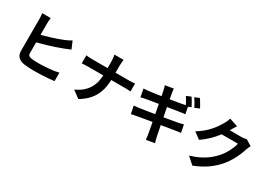

<svg xmlns="http://www.w3.org/2000/svg" viewBox="4 -1833 3993 2876"><g transform="rotate(30 2000.0 -395.0)"><path d="M345.8 -787.7Q342.5 -765.3 340.6 -735.3Q338.7 -705.2 338.7 -683.6Q338.7 -668.7 338.7 -631.1Q338.7 -593.4 338.7 -542.8Q338.7 -492.1 338.7 -436.5Q338.7 -380.9 338.7 -329.5Q338.7 -278 338.7 -238Q338.7 -198 338.7 -179.2Q338.7 -146.9 354.4 -134.7Q370 -122.5 403.6 -116.1Q426.2 -112.8 456.1 -111.4Q486 -110 519 -110Q558.2 -110 605.7 -112.2Q653.1 -114.5 701.8 -118.8Q750.4 -123.1 793.4 -129.9Q836.5 -136.6 867.5 -144.6V1.6Q820.7 8.3 758.3 12.8Q695.9 17.3 631.3 19.6Q566.8 21.8 511.2 21.8Q462.6 21.8 418.9 18.7Q375.2 15.7 342.8 10.7Q278 -1.5 241.9 -38Q205.7 -74.5 205.7 -139.3Q205.7 -167.9 205.7 -214.4Q205.7 -260.8 205.7 -317.2Q205.7 -373.6 205.7 -431.4Q205.7 -489.2 205.7 -540.6Q205.7 -592.1 205.7 -630Q205.7 -668 205.7 -683.6Q205.7 -698.8 204.8 -718.1Q204 -737.5 202.2 -756.6Q200.4 -775.8 198.4 -787.7ZM280 -480.8Q328.3 -491.4 382.9 -506.1Q437.6 -520.8 493.1 -537.9Q548.5 -554.9 598.8 -572.9Q649 -590.9 688.2 -607.2Q715 -617.8 741.5 -630.8Q768 -643.8 797.4 -661.4L851 -534.6Q822.2 -523.1 790.6 -509.9Q759 -496.7 734.3 -487.2Q690 -470.1 633.2 -450.9Q576.4 -431.8 514.6 -413.2Q452.8 -394.7 392.5 -378.2Q332.2 -361.7 280.8 -349.9Z M1458.2 -674.2Q1458.2 -699.1 1455 -733.5Q1451.8 -767.9 1445.2 -791.3H1603.9Q1599.8 -767.9 1597.8 -732.4Q1595.8 -696.8 1595.8 -673.4Q1595.8 -645.2 1595.8 -612.2Q1595.8 -579.2 1595.8 -544.3Q1595.8 -509.4 1595.8 -476Q1595.8 -394.3 1583.1 -320.4Q1570.4 -246.5 1538.7 -179.5Q1507.1 -112.6 1451.6 -54Q1396.2 4.6 1310.4 56.4L1185.8 -36Q1265.2 -72.4 1317.6 -119.1Q1369.9 -165.8 1401 -221.9Q1432.1 -277.9 1445.1 -341.9Q1458.2 -405.8 1458.2 -476Q1458.2 -509.2 1458.2 -544.5Q1458.2 -579.7 1458.2 -613.3Q1458.2 -646.8 1458.2 -674.2ZM1086.9 -571.3Q1109.8 -568.7 1139.1 -566.5Q1168.4 -564.4 1198.4 -564.4Q1210.5 -564.4 1247.1 -564.4Q1283.6 -564.4 1335.8 -564.4Q1387.9 -564.4 1447.9 -564.4Q1507.9 -564.4 1568.2 -564.4Q1628.6 -564.4 1680.9 -564.4Q1733.2 -564.4 1770.3 -564.4Q1807.5 -564.4 1820.9 -564.4Q1855.6 -564.4 1885.1 -566.4Q1914.6 -568.5 1930.2 -570.3V-433.5Q1914.6 -435.3 1882.4 -436.5Q1850.2 -437.6 1819.9 -437.6Q1806.5 -437.6 1769.7 -437.6Q1733 -437.6 1680.7 -437.6Q1628.4 -437.6 1568.5 -437.6Q1508.6 -437.6 1448.7 -437.6Q1388.7 -437.6 1337 -437.6Q1285.4 -437.6 1249.2 -437.6Q1213.1 -437.6 1201.7 -437.6Q1169.1 -437.6 1139.8 -436.1Q1110.5 -434.5 1086.9 -432.7Z M2761.3 -823.6Q2774.3 -805.8 2788.9 -780.7Q2803.5 -755.5 2817.3 -730.5Q2831.2 -705.5 2840.6 -686.6L2760.3 -652.3Q2744.8 -683.1 2723.4 -722.7Q2702 -762.3 2682 -791.1ZM2879.4 -868.8Q2892.7 -850 2907.9 -824.7Q2923.1 -799.4 2937.4 -774.9Q2951.8 -750.4 2960.2 -732.8L2880.7 -698.5Q2865.3 -730.1 2843.1 -769.2Q2820.8 -808.3 2800.4 -836.3ZM2349.4 -696.3Q2344.9 -717.9 2339.7 -736.2Q2334.5 -754.4 2328.7 -772.1L2470.3 -794.9Q2472 -780.3 2474.7 -758Q2477.3 -735.6 2480.8 -717.5Q2483.4 -703.2 2490 -665.3Q2496.6 -627.5 2506.8 -573.4Q2517 -519.4 2529.4 -457Q2541.7 -394.6 2554 -331Q2566.4 -267.3 2577.5 -210Q2588.6 -152.7 2597.4 -109.1Q2606.1 -65.5 2610.3 -43.9Q2615.3 -22.1 2622 3.9Q2628.8 29.9 2635.8 54.2L2491.5 79.5Q2487.5 51.9 2485.2 26.2Q2482.9 0.5 2477.9 -21.5Q2474.5 -41 2467 -82.8Q2459.5 -124.6 2448.9 -180.6Q2438.3 -236.6 2426 -299.4Q2413.6 -362.3 2401.8 -425.4Q2390 -488.4 2379.3 -543.4Q2368.5 -598.4 2360.8 -638.6Q2353 -678.8 2349.4 -696.3ZM2076.4 -568.8Q2099.7 -570.6 2122.8 -572.1Q2145.9 -573.6 2169.1 -576.4Q2190.7 -579.4 2231.1 -584.9Q2271.4 -590.4 2323 -598Q2374.6 -605.6 2430.1 -614.2Q2485.6 -622.8 2537.6 -631.4Q2589.6 -640 2630.6 -647Q2671.5 -654 2694.2 -658.2Q2718.1 -663 2744 -668.8Q2769.9 -674.5 2787.8 -679.6L2812.2 -548.2Q2796.1 -547.2 2769.2 -543.3Q2742.3 -539.3 2719.9 -536.3Q2693.3 -532.3 2649.6 -525.4Q2606 -518.5 2553.2 -510Q2500.4 -501.5 2445.3 -492.6Q2390.2 -483.8 2340 -475.6Q2289.9 -467.5 2251.8 -461.3Q2213.7 -455.1 2194.9 -451.9Q2171.5 -447.3 2150.3 -442.8Q2129.1 -438.2 2103.1 -431.1ZM2077.2 -275.4Q2097.1 -276.4 2127.3 -279.6Q2157.6 -282.8 2180.6 -286.3Q2207.6 -290.1 2252.8 -297.1Q2298 -304.1 2354.6 -313.2Q2411.1 -322.3 2471.3 -332Q2531.4 -341.6 2588.2 -351.3Q2645 -361 2692.1 -369.1Q2739.3 -377.2 2768 -382.2Q2797 -388 2823.6 -394.2Q2850.2 -400.5 2870 -406L2896.5 -274.1Q2877 -273.1 2848.4 -268.5Q2819.9 -264 2791.1 -259Q2759.2 -254 2711.1 -246.2Q2662.9 -238.5 2605.5 -229Q2548 -219.5 2488.2 -210Q2428.4 -200.5 2373.2 -191Q2317.9 -181.5 2274.1 -174.1Q2230.3 -166.7 2205.1 -161.7Q2172.8 -156.2 2147.5 -151.4Q2122.2 -146.6 2105.4 -141.6Z M3899.4 -622Q3890.7 -608 3881.7 -588.7Q3872.8 -569.4 3866.1 -550.3Q3853.1 -506 3829.4 -449.5Q3805.8 -392.9 3771.5 -332.7Q3737.1 -272.5 3691.6 -216.4Q3620.3 -129.6 3524.8 -59.8Q3429.2 9.9 3288.4 65.9L3170.2 -39.7Q3272.4 -70.5 3346.4 -109.2Q3420.3 -148 3475.2 -192.7Q3530.1 -237.4 3573.2 -287.4Q3607.8 -326.4 3637 -375.7Q3666.1 -425 3686.9 -474Q3707.8 -523 3715.1 -559.9H3378.2L3424.2 -673.3Q3437.6 -673.3 3467.3 -673.3Q3497.1 -673.3 3534.5 -673.3Q3571.8 -673.3 3608.4 -673.3Q3645 -673.3 3672.6 -673.3Q3700.2 -673.3 3709.9 -673.3Q3733.2 -673.3 3756.8 -676.4Q3780.5 -679.4 3796.8 -685ZM3573.3 -780Q3555.4 -753.8 3538.3 -723.9Q3521.1 -694.1 3512 -678.2Q3478.4 -618.1 3428.6 -553.3Q3378.7 -488.6 3316 -428.1Q3253.4 -367.6 3181.5 -318.2L3069.5 -401.4Q3135.1 -441.5 3185.5 -484.5Q3235.9 -527.5 3272.8 -570.3Q3309.7 -613 3336.4 -652.3Q3363.1 -691.5 3381.8 -723.4Q3393.6 -741.6 3406.9 -772.1Q3420.2 -802.6 3426.9 -828.1Z"/></g></svg>

Font: Shanggu Sans SC VF
Style: Regular
Weight: 250
Designer: GuiWonder
Version: Version 1.021